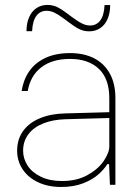

<svg xmlns="http://www.w3.org/2000/svg" viewBox="-20 -742 561 771"><path d="M48.8 -136.7Q48.8 -183.1 73 -216.3Q97.2 -249.5 140.6 -267.3Q184.1 -285.2 241.2 -286.6L418.9 -291.5V-348.1Q418.9 -425.3 377.2 -465.3Q335.4 -505.4 261.2 -505.4Q190.4 -505.4 146.5 -472.2Q102.5 -439 91.3 -376.5H66.9Q73.7 -421.4 97.2 -455.6Q120.6 -489.7 162.1 -509.3Q203.6 -528.8 261.7 -528.8Q316.9 -528.8 357.7 -508.1Q398.4 -487.3 420.9 -446.8Q443.4 -406.2 443.4 -348.6V0H421.4L418 -83H411.1Q398.4 -62.5 375.2 -41.7Q352.1 -21 314.2 -6.1Q276.4 8.8 225.6 8.8Q172.4 8.8 132.1 -10.5Q91.8 -29.8 70.3 -63Q48.8 -96.2 48.8 -136.7ZM418.9 -154.3V-268.1L243.2 -263.2Q191.9 -261.7 153.6 -246.3Q115.2 -231 94 -202.9Q72.8 -174.8 72.8 -136.7Q72.8 -105 90.8 -77.1Q108.9 -49.3 144.3 -32.2Q179.7 -15.1 229 -15.1Q288.6 -15.1 331.5 -39.1Q374.5 -63 396.7 -95.9Q418.9 -128.9 418.9 -154.3ZM230.5 -671.4Q211.9 -685.1 197 -691.9Q182.1 -698.7 167 -698.7Q141.6 -698.7 126.2 -678.5Q110.8 -658.2 108.9 -616.7H86.4Q86.4 -648.9 96.9 -672.9Q107.4 -696.8 126.5 -709.5Q145.5 -722.2 170.4 -722.2Q192.9 -722.2 211.2 -712.9Q229.5 -703.6 254.4 -684.6V-653.8Q248 -658.7 242.2 -663.1Q236.3 -667.5 230.5 -671.4ZM278.3 -667Q296.9 -653.3 311.8 -646.5Q326.7 -639.6 341.8 -639.6Q367.2 -639.6 382.6 -659.9Q397.9 -680.2 399.9 -721.7H422.4Q422.4 -689.5 411.9 -665.5Q401.4 -641.6 382.3 -628.9Q363.3 -616.2 338.4 -616.2Q315.9 -616.2 297.6 -625.5Q279.3 -634.8 254.4 -653.8V-684.6Q260.7 -679.7 266.6 -675.3Q272.5 -670.9 278.3 -667Z"/></svg>

Font: Wand UI Pro
Style: Regular
Weight: 400
Designer: Andreas Faust
Version: Version 1.003;FEAKit 1.0